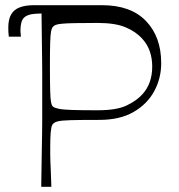

<svg xmlns="http://www.w3.org/2000/svg" viewBox="-20 -720 689 740"><path d="M138.9 0Q139.9 -75.4 140.8 -123.5Q141.7 -171.6 142.2 -202.7Q142.7 -233.9 142.7 -255.7Q142.7 -277.6 142.7 -299Q142.7 -320.4 142.7 -350Q142.7 -379.6 142.7 -401Q142.7 -422.4 142.7 -444.3Q142.7 -466.1 142.2 -497.3Q141.7 -528.4 141.2 -576.5Q140.7 -624.6 139.7 -700H373.2Q484.3 -700 542.8 -638.9Q601.3 -577.9 601.3 -476.3Q601.3 -418.6 574.6 -368.9Q547.9 -319.3 495.1 -288.6Q442.3 -257.9 363 -257.9Q290.6 -257.9 253.5 -256.9Q216.4 -256 201.9 -252Q187.3 -248 181.7 -239.4Q177.3 -231.1 175.4 -209.8Q173.6 -188.4 173.6 -153.9Q173.6 -136.7 173.6 -124.4Q173.7 -112.1 174.2 -97.8Q174.7 -83.4 175.8 -60.9Q176.9 -38.4 178 0ZM356.9 -295Q429.4 -295 467.9 -313.4Q506.4 -331.7 528.9 -356.7Q548 -377.6 557.4 -404.6Q566.7 -431.6 566.7 -463.3Q566.7 -495 557.4 -522Q548 -549 528.9 -569.9Q504.7 -597.6 464.5 -614.6Q424.3 -631.6 356.9 -631.6Q302.3 -631.6 269.3 -630.9Q236.3 -630.3 219.1 -628.6Q201.9 -627 194.6 -624Q187.4 -621 183.6 -616.1Q179.1 -611.1 176.7 -598.3Q174.3 -585.4 173.4 -554.8Q172.4 -524.1 172.4 -463.3Q172.4 -401.6 173.4 -370.1Q174.3 -338.6 176.7 -326.2Q179.1 -313.9 183.6 -309.6Q188.9 -304.6 205.1 -301Q221.3 -297.4 256.8 -296.2Q292.3 -295 356.9 -295ZM170.7 -668.4Q120.9 -668.4 103 -665.4Q85.1 -662.3 75 -654.1Q65.3 -646.3 62.1 -632.2Q58.9 -618.1 58.9 -606.6Q58.9 -602.9 58.9 -598.6Q59 -594.4 59.6 -589.9Q60.1 -585.4 60.6 -578.7H13.9Q12.6 -588.4 12.3 -597.6Q12 -606.9 12 -614.4Q12 -645.1 22.9 -664.2Q33.9 -683.3 56.1 -691.6Q78.3 -700 110.7 -700Q137.9 -700 147.8 -700Q157.7 -700 163.9 -700Z"/></svg>

Font: Ojuju ExtraLight
Style: Regular
Weight: 200
Designer: Chisaokwu Joboson, Mirko Velimirovic
Foundry: Udi Foundry
Version: Version 1.000